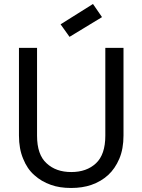

<svg xmlns="http://www.w3.org/2000/svg" viewBox="-20 -937 715 964"><path d="M166 -255.9Q166 -160.2 213.9 -117.2Q260.7 -73.2 337.9 -73.2Q415 -73.2 461.9 -117.2Q508.8 -161.1 508.8 -255.9V-696.8H600.1V-256.8Q600.1 -189.5 579.1 -140.1Q557.6 -89.8 522.9 -58.1Q487.8 -25.9 439 -8.8Q394 6.8 336.9 6.8Q278.8 6.8 235.8 -8.8Q187 -25.9 151.9 -58.1Q116.2 -89.4 96.2 -140.1Q75.2 -189.5 75.2 -256.8V-696.8H166ZM284.2 -814.9 446.8 -917 492.2 -851.1 329.1 -752Z"/></svg>

Font: PoppinsZ
Style: Regular
Weight: 400
Designer: Ninad Kale (Devanagari), Jonny Pinhorn (Latin)
Foundry: Indian Type Foundry
Version: Version 3.002;FEAKit 1.0